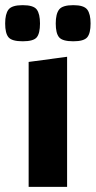

<svg xmlns="http://www.w3.org/2000/svg" viewBox="-41 -724 371 744"><path d="M70 -484 219 -504V0H70ZM243 -564Q201 -564 188 -579.5Q175 -595 175 -633Q175 -670 188 -687Q201 -704 243 -704Q284 -704 297 -687Q310 -670 310 -633Q310 -595 297 -579.5Q284 -564 243 -564ZM47 -564Q5 -564 -8 -579.5Q-21 -595 -21 -633Q-21 -670 -8 -687Q5 -704 47 -704Q89 -704 101.5 -687Q114 -670 114 -633Q114 -595 101.5 -579.5Q89 -564 47 -564Z"/></svg>

Font: Changa SemiBold
Style: Regular
Weight: 600
Designer: Eduardo Rodriguez Tunni
Foundry: Eduardo Rodriguez Tunni
Version: Version 3.002; ttfautohint (v1.8.2)